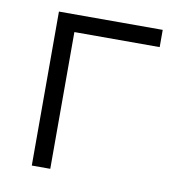

<svg xmlns="http://www.w3.org/2000/svg" viewBox="-63 -557 561 614"><g transform="rotate(10 217.0 -250.0)"><path d="M417 -500V-444H140V0H80V-500Z"/></g></svg>

Font: Bellota Text
Style: Regular
Weight: 400
Designer: Kemie Guaida
Foundry: Kemie Guaida
Version: Version 4.001